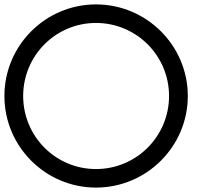

<svg xmlns="http://www.w3.org/2000/svg" viewBox="-20 -835 950 870"><path d="M415 -815C186 -815 0 -629 0 -400C0 -171 186 15 415 15C644 15 831 -171 831 -400C831 -629 644 -815 415 -815ZM415 -731C598 -731 746 -583 746 -400C746 -217 598 -69 415 -69C232 -69 85 -217 85 -400C85 -583 232 -731 415 -731Z"/></svg>

Font: MintSans
Style: Regular
Weight: 400
Version: Version 2.0